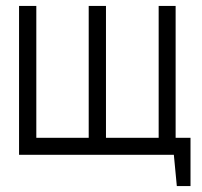

<svg xmlns="http://www.w3.org/2000/svg" viewBox="-20 -520 679 645"><path d="M552 -57V0H564L574 105H620V-57ZM513 -500V-57H336V-500H278V-57H102V-500H44V0H570V-500Z"/></svg>

Font: Advent Pro
Style: Regular
Weight: 400
Designer: VivaRado, Andreas Kalpakidis
Foundry: VivaRado, Andreas Kalpakidis
Version: Version 3.000